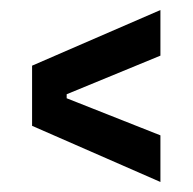

<svg xmlns="http://www.w3.org/2000/svg" viewBox="-20 -516 384 383"><path d="M300 -153 44 -265V-385L300 -496V-405L113 -328V-320L300 -246Z"/></svg>

Font: Bricolage Grotesque 36pt Condensed
Style: Regular
Weight: 400
Width: 3
Designer: Mathieu Triay
Foundry: Atelier Triay
Version: Version 1.001;gftools[0.9.33.dev8+g029e19f]